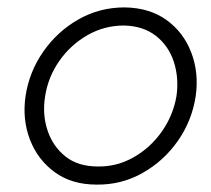

<svg xmlns="http://www.w3.org/2000/svg" viewBox="-20 -490 570 519"><path d="M49 -230Q59 -296 97 -350.5Q135 -405 192 -437.5Q249 -470 317 -470Q384 -469 430 -436Q476 -403 497 -348Q518 -293 509 -230Q499 -164 461 -109.5Q423 -55 365.5 -22.5Q308 10 241 9Q174 9 128 -24.5Q82 -58 61 -112.5Q40 -167 49 -230ZM102 -230Q94 -181 108.5 -137.5Q123 -94 157 -67Q191 -40 244 -40Q296 -39 341.5 -65Q387 -91 417.5 -134.5Q448 -178 457 -230Q464 -279 450 -322.5Q436 -366 401.5 -393Q367 -420 315 -421Q262 -421 216.5 -395Q171 -369 140.5 -325.5Q110 -282 102 -230Z"/></svg>

Font: Jost* Light
Style: Italic
Weight: 300
Italic angle: -10°
Version: Version 3.7